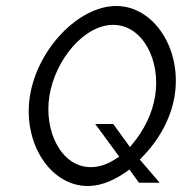

<svg xmlns="http://www.w3.org/2000/svg" viewBox="-20 -610 607 641"><path d="M80 -290C55 -134 147 11 273 11C322 11 369 -12 412 -44L444 0H513L447 -77L454 -85C509 -140 551 -214 563 -290C588 -446 494 -590 368 -590C242 -590 105 -446 80 -290ZM145 -290C164 -409 260 -527 358 -527C456 -527 517 -409 498 -290C489 -231 459 -172 421 -128L414 -119L358 -196H298L378 -87L367 -80C340 -62 312 -52 283 -52C185 -52 126 -171 145 -290Z"/></svg>

Font: Charger Sport
Style: ExLitNrwObl
Weight: 200
Designer: Jasper
Foundry: Cannot Into Space Fonts
Version: Version 1.1